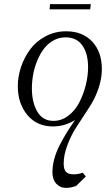

<svg xmlns="http://www.w3.org/2000/svg" viewBox="-20 -603 511 926"><path d="M65.9 -187Q65.9 -233.9 81.5 -280.3Q97.2 -326.7 125.7 -365.2Q154.3 -403.8 199.7 -428Q245.1 -452.1 298.8 -452.1Q378.4 -452.1 424.8 -402.3Q471.2 -352.5 471.2 -270Q471.2 -202.1 434.1 -126Q423.3 -104 395.3 -61.8Q367.2 -19.5 345.2 14.9Q323.2 49.3 305.2 96.7Q287.1 144 287.1 185.1Q287.1 213.9 298.1 225.8Q309.1 237.8 335 237.8Q356.4 237.8 378.9 230L394 248L347.2 293.9Q320.3 303.2 297.9 303.2Q270 303.2 251.5 283Q232.9 262.7 232.9 228Q232.9 196.8 241.7 163.8Q250.5 130.9 267.8 97.2Q285.2 63.5 301.3 37.4Q317.4 11.2 341.8 -23.9Q292 6.8 234.9 6.8Q158.2 6.8 112.1 -48.3Q65.9 -103.5 65.9 -187ZM133.8 -176.8Q133.8 -109.4 159.9 -64.7Q186 -20 237.8 -20Q276.9 -20 309.8 -45.2Q342.8 -70.3 362.8 -109.6Q382.8 -148.9 393.8 -193.1Q404.8 -237.3 404.8 -278.8Q404.8 -344.2 377.4 -383.5Q350.1 -422.9 295.9 -422.9Q264.6 -422.9 237.5 -407.7Q210.4 -392.6 191.7 -367.7Q172.9 -342.8 159.7 -310.8Q146.5 -278.8 140.1 -244.6Q133.8 -210.4 133.8 -176.8ZM219.2 -558.1 221.2 -583H418L415 -558.1Z"/></svg>

Font: Dehuti
Style: Italic
Weight: 400
Version: Version 1.2